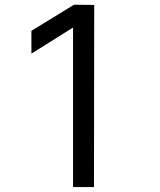

<svg xmlns="http://www.w3.org/2000/svg" viewBox="-20 -751 665 797"><path d="M110.4 -528.3V-623L287.1 -731.4L371.1 -730.5L370.1 25.4H283.2V-636.7Z"/></svg>

Font: GenEi M Gothic v2 Regular
Style: Regular
Weight: 400
Version: Version 2.0